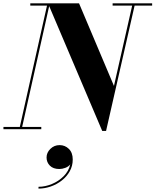

<svg xmlns="http://www.w3.org/2000/svg" viewBox="-58 -770 926 1144"><path d="M219.4 168.2Q219.4 139.4 242.2 117Q265 94.6 297 94.6Q329.4 94.6 352.4 117.2Q375.4 139.8 375.4 180.2Q375.4 218.6 357.6 250.4Q339.8 282.2 310.2 305.4Q280.6 328.6 244.4 341.2Q208.2 353.8 171.4 353.8V343Q211 343 251.2 326.4Q291.4 309.8 321.4 279.8Q351.4 249.8 360.6 209.8Q349 223.4 330.8 230.2Q312.6 237 295.4 237Q259 237 239.2 217Q219.4 197 219.4 168.2ZM-37.5 -13.5H60L222 -736.5H122.5V-750H413L621 -258L729.5 -736.5H613V-750H848.5V-736.5H744L574 10H551L235 -733.5L74 -13.5H188V0H-37.5Z"/></svg>

Font: Bodoni* 16pt
Style: Bold Italic
Weight: 700
Italic angle: -13°
Version: Version 2.3